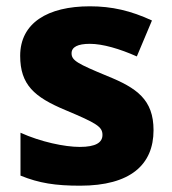

<svg xmlns="http://www.w3.org/2000/svg" viewBox="-20 -579 546 609"><path d="M467 -166C467 -263 414 -300 320 -338C226 -377 207 -387 207 -410C207 -430 227 -440 265 -440C306 -440 360 -424 414 -400L462 -514C395 -545 335 -559 265 -559C131 -559 44 -506 44 -402C44 -310 89 -271 187 -230C287 -188 305 -177 305 -151C305 -127 284 -113 233 -113C185 -113 109 -129 45 -158V-22C104 2 156 10 234 10C394 10 467 -57 467 -166Z"/></svg>

Font: Noto Sans Bengali UI ExtraBold
Style: Regular
Weight: 800
Designer: Jelle Bosma - Monotype Design Team
Foundry: Monotype Imaging Inc.
Version: Version 2.003